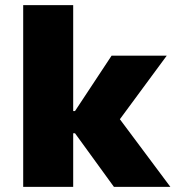

<svg xmlns="http://www.w3.org/2000/svg" viewBox="-20 -725 681 745"><path d="M70 0V-705H264V-294H271L413 -509H627L422 -231L429 -284L641 0H422L271 -208H264V0Z"/></svg>

Font: Nunito Sans 6pt Black
Style: Regular
Weight: 900
Version: Version 3.101;gftools[0.9.27]